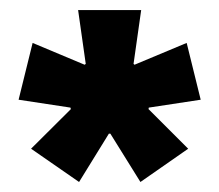

<svg xmlns="http://www.w3.org/2000/svg" viewBox="-20 -659 436 382"><path d="M196.6 -393 137.3 -296.9 41.8 -363.1 121 -441.9 120.2 -444.9 17 -460.6 44.9 -573.6 148.4 -530.2 150.6 -531.9 135.4 -639H260.9L245.7 -531.9L247.6 -530.2L351.4 -573.6L379.3 -460.6L276 -444.9L275.5 -441.9L354.4 -363.1L259.4 -296.9L199.6 -393Z"/></svg>

Font: Anek Kannada Medium
Style: Regular
Weight: 500
Designer: Vaishnavi Murthy, Maithili Shingre (Kannada) & Yesha Goshar (Latin)
Foundry: Ek Type
Version: Version 1.003